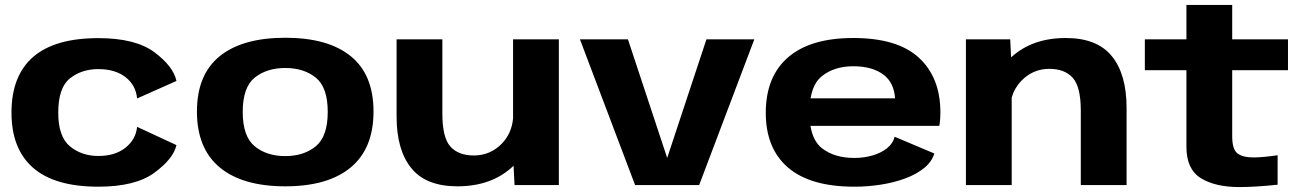

<svg xmlns="http://www.w3.org/2000/svg" viewBox="-20 -750 5281 778"><path d="M378.5 6.5Q202 6.5 114.2 -70Q26.5 -146.5 26.5 -293.5Q26.5 -443 114.2 -519.2Q202 -595.5 378.5 -595.5Q529 -595.5 605.8 -538.2Q682.5 -481 695 -422L535.5 -351Q530.5 -405 488.5 -437.5Q446.5 -470 378.5 -470Q310.5 -470 263.2 -432.2Q216 -394.5 216 -293.5Q216 -196 263.5 -157Q311 -118 378.5 -118Q446.5 -118 488.5 -151.5Q530.5 -185 535.5 -236L695 -162Q682.5 -106.5 605.5 -50Q528.5 6.5 378.5 6.5Z M1136 5Q962.5 5 870.2 -71.8Q778 -148.5 778 -298Q778 -447.5 870.2 -522.2Q962.5 -597 1136 -597Q1309.5 -597 1401.5 -522.2Q1493.5 -447.5 1493.5 -298Q1493.5 -148.5 1401.5 -71.8Q1309.5 5 1136 5ZM1136 -117.5Q1211 -117.5 1259.5 -157.2Q1308 -197 1308 -296.5Q1308 -396.5 1259.5 -435.5Q1211 -474.5 1136 -474.5Q1061 -474.5 1012.2 -435.5Q963.5 -396.5 963.5 -296.5Q963.5 -197 1012.2 -157.2Q1061 -117.5 1136 -117.5Z M2065 0 2061 -78.5Q1974.5 5 1833.5 5Q1706.5 5 1646.8 -68.5Q1587 -142 1587 -278V-590.5H1772.5V-289Q1772.5 -192.5 1805 -156.2Q1837.5 -120 1900 -120Q1966.5 -120 2013.5 -168Q2053.5 -209.5 2059 -270.5V-590.5H2244.5V0Z M2553.5 0 2330 -590.5H2524.5L2683.5 -110L2842.5 -590.5H3036.5L2813 0Z M3442 6.5Q3263.5 6.5 3173.2 -71Q3083 -148.5 3083 -293Q3083 -439.5 3173.5 -517.8Q3264 -596 3437.5 -596Q3617 -596 3703.8 -515.8Q3790.5 -435.5 3790.5 -295Q3790.5 -262.5 3786 -240H3264Q3274.5 -177.5 3310.5 -149.5Q3361 -110 3442.5 -110Q3480.5 -110 3515.2 -120Q3550 -130 3574.2 -149.2Q3598.5 -168.5 3605 -196L3766 -128Q3755.5 -94 3724.2 -68.8Q3693 -43.5 3647.5 -26.8Q3602 -10 3549 -1.8Q3496 6.5 3442 6.5ZM3264.5 -351.5H3607Q3602.5 -414 3562 -446Q3516 -481.5 3438 -481.5Q3360.5 -481.5 3310.5 -441.5Q3275 -413.5 3264.5 -351.5Z M3894 0V-590.5H4073.5L4077 -517.5Q4162.5 -596 4298.5 -596Q4425.5 -596 4485.2 -522.5Q4545 -449 4545 -312.5V0H4359.5V-301.5Q4359.5 -398 4327 -434.5Q4294.5 -471 4232 -471Q4165.5 -471 4118.5 -422.5Q4090.5 -393.5 4079.5 -355V0Z M5002 8Q4904.5 8 4846 -28Q4787.5 -64 4787.5 -155V-465.5H4619V-590.5H4787.5V-730H4973V-590.5H5199V-465.5H4973V-197.5Q4973 -145 4994.2 -128.5Q5015.5 -112 5060.5 -112Q5100 -112.5 5157 -121V-1.5Q5065.5 8 5002 8Z"/></svg>

Font: Anybody ExtraExpanded Regular
Style: Bold
Weight: 700
Width: 8
Designer: Tyler Finck
Foundry: Etcetera Type Company
Version: Version 1.010; ttfautohint (v1.8.3) -l 8 -r 50 -G 200 -x 14 